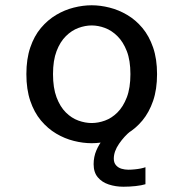

<svg xmlns="http://www.w3.org/2000/svg" viewBox="-20 -532 690 728"><path d="M327.5 11Q294.5 11 259.8 2.2Q225 -6.5 193 -25.5Q161 -44.5 135.2 -75.2Q109.5 -106 94.8 -149.5Q80 -193 80 -251Q80 -308.5 94.8 -352Q109.5 -395.5 135.2 -426Q161 -456.5 193 -475.5Q225 -494.5 259.8 -503.2Q294.5 -512 327.5 -512Q360.5 -512 395.2 -503.2Q430 -494.5 462.2 -475.5Q494.5 -456.5 520 -426Q545.5 -395.5 560.5 -352Q575.5 -308.5 575.5 -251Q575.5 -193 560.5 -149.5Q545.5 -106 520 -75.2Q494.5 -44.5 462.2 -25.5Q430 -6.5 395.2 2.2Q360.5 11 327.5 11ZM327.5 -65.5Q352.5 -65.5 378 -74.8Q403.5 -84 425.2 -105.5Q447 -127 460.8 -162.8Q474.5 -198.5 474.5 -251Q474.5 -303 460.8 -338.2Q447 -373.5 425.2 -395Q403.5 -416.5 378 -426Q352.5 -435.5 327.5 -435.5Q303 -435.5 277.2 -426Q251.5 -416.5 229.8 -395Q208 -373.5 194.5 -338.2Q181 -303 181 -251Q181 -198.5 194.5 -162.8Q208 -127 229.8 -105.5Q251.5 -84 277.2 -74.8Q303 -65.5 327.5 -65.5ZM531.5 102V166.5Q517 171 494.2 173.5Q471.5 176 448 176Q418.5 176 392.5 167.5Q366.5 159 350.8 140.2Q335 121.5 335 90.5Q335 62.5 345.5 38Q356 13.5 372.2 -5.5Q388.5 -24.5 404 -35H475.5Q451.5 -16 431.5 13Q411.5 42 411.5 69.5Q411.5 85 419.8 94.5Q428 104 440.8 107.8Q453.5 111.5 466.5 111.5Q478 111.5 490.5 110.2Q503 109 514 106.8Q525 104.5 531.5 102Z"/></svg>

Font: Trispace Thin
Style: Regular
Weight: 400
Version: Version 1.210